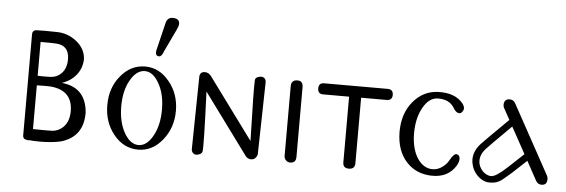

<svg xmlns="http://www.w3.org/2000/svg" viewBox="-47 -843 2953 1001"><g transform="rotate(5 1429.5 -342.5)"><path d="M411 -167C404 -254 358 -302 274 -310C318 -325 349 -352 366 -389C373 -404 377 -422 378 -441C377 -478 360 -510 327 -536C296 -560 261 -572 223 -572C174 -573 140 -573 121 -572C105 -572 97 -564 97 -548V-21C97 -6 105 2 121 2C122 2 125 6 126 6L125 2C146 4 166 5 186 5C231 5 268 1 297 -6C374 -29 412 -83 411 -167ZM295 -439C296 -406 287 -380 269 -361C253 -345 234 -337 213 -336C191 -335 168 -335 145 -336V-513C180 -513 206 -513 223 -512C270 -510 294 -486 295 -439ZM333 -163C332 -130 323 -104 304 -84C288 -68 269 -59 248 -57C231 -56 196 -56 145 -57V-286C179 -287 203 -287 218 -286C296 -279 334 -238 333 -163Z M879 -216C879 -276 861 -327 826 -369C791 -412 749 -433 700 -433C650 -433 607 -412 572 -369C537 -327 520 -276 520 -216C520 -156 537 -105 572 -62C607 -19 650 2 700 2C749 2 791 -19 826 -62C861 -105 879 -156 879 -216ZM806 -216C806 -163 796 -117 775 -79C754 -41 729 -22 700 -22C671 -22 645 -41 624 -79C603 -117 593 -163 593 -216C593 -269 603 -315 624 -352C645 -390 671 -409 700 -409C729 -409 754 -390 775 -352C796 -315 806 -269 806 -216ZM847 -640C853 -652 856 -662 856 -670C856 -689 844 -698 820 -698C802 -698 790 -688 785 -667L752 -530C745 -505 750 -492 767 -492C776 -492 784 -502 791 -522Z M1332 -406C1332 -417 1328 -425 1319 -430C1314 -433 1306 -434 1295 -431C1283 -428 1276 -422 1275 -413C1273 -380 1275 -274 1280 -94L1046 -412C1037 -425 1025 -431 1012 -431C996 -431 987 -423 985 -407L979 -25C979 -14 984 -6 993 -1C998 2 1005 3 1015 0C1027 -3 1034 -9 1036 -18C1039 -35 1037 -139 1029 -331L1261 -15C1269 -4 1279 1 1290 1C1298 1 1305 -1 1310 -5C1319 -13 1323 -21 1324 -29L1332 -406Z M1526 -397C1526 -419 1516 -430 1497 -430C1475 -430 1464 -419 1464 -397V-32C1464 -15 1478 0 1495 0C1516 0 1526 -11 1526 -32Z M1998 -398C1998 -417 1988 -427 1969 -427H1636C1617 -427 1608 -417 1608 -398C1608 -379 1617 -369 1636 -369H1772V-26C1772 -5 1782 5 1803 5C1824 5 1835 -5 1835 -26V-369H1969C1988 -369 1998 -379 1998 -398Z M2352 -333C2363 -333 2374 -348 2374 -360C2374 -368 2370 -377 2363 -386C2335 -420 2292 -436 2233 -434C2180 -432 2137 -410 2102 -368C2067 -326 2050 -273 2050 -208C2051 -142 2069 -90 2106 -51C2140 -15 2184 3 2237 4C2294 5 2335 -16 2362 -59C2370 -72 2374 -85 2374 -96C2374 -109 2368 -117 2357 -119C2347 -121 2335 -108 2320 -81C2314 -70 2304 -59 2291 -49C2274 -36 2256 -30 2238 -30C2175 -30 2126 -100 2126 -208C2126 -263 2137 -309 2158 -345C2179 -382 2205 -400 2236 -400C2276 -400 2304 -386 2321 -357C2330 -341 2341 -333 2352 -333Z M2638 -409C2631 -422 2621 -428 2608 -428C2588 -428 2578 -417 2578 -396C2578 -390 2580 -384 2583 -379L2615 -321C2534 -241 2488 -195 2477 -183C2453 -157 2441 -129 2441 -99C2441 -88 2443 -76 2447 -64C2458 -28 2490 5 2526 12C2533 13 2540 13 2547 13C2566 13 2585 7 2602 -5C2606 -8 2623 -22 2653 -48L2727 -117L2781 -18C2788 -5 2798 1 2811 1C2830 1 2840 -9 2840 -30C2840 -36 2839 -42 2836 -48ZM2629 -75C2590 -39 2563 -21 2546 -21C2510 -21 2478 -59 2478 -95C2478 -118 2487 -139 2504 -158C2514 -169 2557 -213 2633 -288L2709 -150Z"/></g></svg>

Font: GFS Decker
Style: Normal
Weight: 400
Foundry: George D. Matthiopoulos
Version: Version 1.000